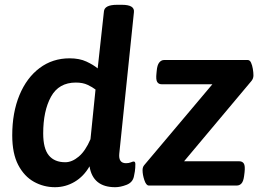

<svg xmlns="http://www.w3.org/2000/svg" viewBox="-20 -773 1094 800"><path d="M209 7Q162 7 121.5 -15.5Q81 -38 56 -85.5Q31 -133 31 -209Q31 -304 61 -376.5Q91 -449 145 -489.5Q199 -530 270 -530Q311 -530 340 -516.5Q369 -503 387 -488L413 -725Q415 -753 468 -753H488Q542 -753 538 -722L477 -133Q473 -93 505 -93Q517 -93 525 -96.5Q533 -100 537 -100Q544 -100 544 -89Q544 -86 543.5 -73.5Q543 -61 538 -38Q533 -13 507.5 -3Q482 7 460 7Q367 7 353 -80Q329 -38 291 -15.5Q253 7 209 7ZM600 0Q589 0 581.5 -22.5Q574 -45 574 -64Q574 -77 581 -85L865 -422H653Q641 -422 635 -431.5Q629 -441 632 -468L633 -478Q635 -502 643.5 -512.5Q652 -523 664 -523H1012Q1021 -523 1026 -512Q1031 -501 1033.5 -486Q1036 -471 1036 -459Q1036 -446 1028 -436L747 -101H977Q990 -101 996 -91.5Q1002 -82 999 -55L997 -39Q994 -17 986 -8.5Q978 0 967 0ZM252 -97Q280 -97 308 -120.5Q336 -144 357 -193L378 -400Q365 -410 345 -419.5Q325 -429 296 -429Q225 -429 192.5 -370Q160 -311 160 -217Q160 -154 183.5 -125.5Q207 -97 252 -97Z"/></svg>

Font: Asap SemiBold
Style: Italic
Weight: 600
Italic angle: -6°
Designer: Pablo Cosgaya
Foundry: Omnibus-Type
Version: Version 3.001; ttfautohint (v1.8.3)